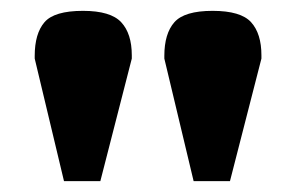

<svg xmlns="http://www.w3.org/2000/svg" viewBox="-20 -729 546 354"><path d="M44 -621V-626Q44 -667 62 -688Q80 -709 133 -709Q184 -709 203.5 -688Q223 -667 223 -627V-621L165 -395H98ZM283 -621V-626Q283 -667 301.5 -688Q320 -709 372 -709Q424 -709 443 -688Q462 -667 462 -627V-621L404 -395H337Z"/></svg>

Font: Taviraj Black
Style: Regular
Weight: 900
Designer: Katatrad Team
Foundry: CadsonDemak
Version: Version 1.001